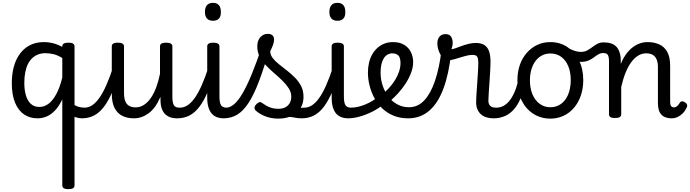

<svg xmlns="http://www.w3.org/2000/svg" viewBox="-20 -815 4854 1350"><path d="M555 17Q534 17 510 8.5Q486 0 469 -17L483 -94Q503 -74 526 -66Q549 -58 574 -58Q583 -58 585 -46.5Q587 -35 583 -20.5Q579 -6 571.5 5.5Q564 17 555 17ZM244 17Q189 17 148.5 -11Q108 -39 85.5 -94Q63 -149 63 -229Q63 -281 72.5 -326Q82 -371 101 -406.5Q120 -442 147 -467Q174 -492 209.5 -505.5Q245 -519 288 -519Q322 -519 355 -510.5Q388 -502 418 -485V-490Q418 -502 428.5 -508.5Q439 -515 461 -515Q483 -515 493.5 -508.5Q504 -502 504 -489V489Q504 502 493.5 508.5Q483 515 461 515Q439 515 428.5 508.5Q418 502 418 489V-116Q395 -68 367 -38.5Q339 -9 308 4Q277 17 244 17ZM151 -232Q151 -183 162 -145Q173 -107 196.5 -85Q220 -63 257 -63Q290 -63 319.5 -84Q349 -105 374.5 -151Q400 -197 418 -270V-407Q386 -427 356.5 -434Q327 -441 299 -441Q272 -441 249 -432.5Q226 -424 207.5 -407Q189 -390 176.5 -365Q164 -340 157.5 -306.5Q151 -273 151 -232Z M555 17Q541 17 534.5 5.5Q528 -6 529.5 -20.5Q531 -35 542 -46.5Q553 -58 574 -58Q601 -58 626 -73.5Q651 -89 676 -123Q701 -157 726 -212.5Q751 -268 777 -348Q782 -362 794.5 -362Q807 -362 817 -353.5Q827 -345 823 -332Q799 -240 771.5 -174Q744 -108 712 -65.5Q680 -23 641.5 -3Q603 17 555 17Z M922 17Q875 17 840 -0.5Q805 -18 785.5 -56Q766 -94 766 -156V-489Q766 -502 776.5 -508.5Q787 -515 808 -515Q830 -515 841 -508.5Q852 -502 852 -489V-161Q852 -127 860.5 -104.5Q869 -82 887.5 -71Q906 -60 934 -60Q966 -60 993 -78Q1020 -96 1041.5 -127.5Q1063 -159 1079 -202.5Q1095 -246 1105 -296V-489Q1105 -502 1115.5 -508.5Q1126 -515 1148 -515Q1170 -515 1181 -508.5Q1192 -502 1192 -489V-136Q1192 -93 1202.5 -75.5Q1213 -58 1241 -58Q1255 -58 1262 -46.5Q1269 -35 1267.5 -20.5Q1266 -6 1255 5.5Q1244 17 1222 17Q1200 17 1180.5 11Q1161 5 1146 -8Q1131 -21 1121 -42.5Q1111 -64 1109 -97L1108 -134Q1091 -94 1070.5 -65.5Q1050 -37 1025.5 -19Q1001 -1 975 8Q949 17 922 17Z M1226 17Q1212 17 1205.5 5.5Q1199 -6 1200.5 -20.5Q1202 -35 1213 -46.5Q1224 -58 1245 -58Q1272 -58 1297 -73.5Q1322 -89 1347 -123Q1372 -157 1397 -212.5Q1422 -268 1448 -348Q1453 -362 1465.5 -362Q1478 -362 1488 -353.5Q1498 -345 1494 -332Q1470 -240 1442.5 -174Q1415 -108 1383 -65.5Q1351 -23 1312.5 -3Q1274 17 1226 17Z M1554 17Q1527 17 1505.5 9Q1484 1 1469 -16Q1454 -33 1445.5 -61Q1437 -89 1437 -130V-489Q1437 -502 1447.5 -508.5Q1458 -515 1479 -515Q1501 -515 1512 -508.5Q1523 -502 1523 -489V-136Q1523 -93 1534 -75.5Q1545 -58 1573 -58Q1587 -58 1594 -46.5Q1601 -35 1599 -20.5Q1597 -6 1586 5.5Q1575 17 1554 17ZM1478 -669Q1450 -669 1435.5 -684.5Q1421 -700 1421 -731Q1421 -763 1435.5 -779Q1450 -795 1478 -795Q1505 -795 1519 -779Q1533 -763 1533 -731Q1534 -700 1519.5 -684.5Q1505 -669 1478 -669Z M1551 17Q1532 17 1525.5 5.5Q1519 -6 1523 -20.5Q1527 -35 1539 -46.5Q1551 -58 1570 -58Q1598 -58 1627 -83Q1656 -108 1686.5 -160.5Q1717 -213 1750.5 -294.5Q1784 -376 1822 -489Q1828 -504 1842.5 -505Q1857 -506 1868.5 -497.5Q1880 -489 1876 -474Q1837 -339 1801.5 -245Q1766 -151 1729 -93.5Q1692 -36 1649 -9.5Q1606 17 1551 17Z M2102 17Q2078 17 2055.5 12.5Q2033 8 2009 6.5Q1985 5 1955 14L1980 -23Q2011 -36 2036 -44Q2061 -52 2082 -55Q2103 -58 2121 -58Q2130 -58 2132 -46.5Q2134 -35 2130 -20.5Q2126 -6 2118.5 5.5Q2111 17 2102 17ZM1936 19Q1886 19 1843.5 2Q1801 -15 1776 -40Q1768 -49 1770 -61Q1772 -73 1785 -85Q1796 -95 1805 -97Q1814 -99 1825 -90Q1850 -71 1877 -60.5Q1904 -50 1938 -50Q1980 -50 2004 -73Q2028 -96 2028 -135Q2028 -166 2010.5 -193.5Q1993 -221 1966 -247.5Q1939 -274 1908.5 -300Q1878 -326 1850.5 -355Q1823 -384 1806 -416.5Q1789 -449 1789 -487Q1789 -531 1811 -554Q1833 -577 1861 -577Q1885 -577 1896 -566.5Q1907 -556 1907 -537Q1907 -518 1899 -497Q1891 -476 1880 -455Q1880 -430 1897 -407.5Q1914 -385 1940.5 -364Q1967 -343 1996.5 -320Q2026 -297 2053 -270Q2080 -243 2097 -210Q2114 -177 2114 -134Q2114 -65 2066 -23Q2018 19 1936 19Z M2101 17Q2087 17 2080.5 5.5Q2074 -6 2075.5 -20.5Q2077 -35 2088 -46.5Q2099 -58 2120 -58Q2147 -58 2172 -73.5Q2197 -89 2222 -123Q2247 -157 2272 -212.5Q2297 -268 2323 -348Q2328 -362 2340.5 -362Q2353 -362 2363 -353.5Q2373 -345 2369 -332Q2345 -240 2317.5 -174Q2290 -108 2258 -65.5Q2226 -23 2187.5 -3Q2149 17 2101 17Z M2429 17Q2402 17 2380.5 9Q2359 1 2344 -16Q2329 -33 2320.5 -61Q2312 -89 2312 -130V-489Q2312 -502 2322.5 -508.5Q2333 -515 2354 -515Q2376 -515 2387 -508.5Q2398 -502 2398 -489V-136Q2398 -93 2409 -75.5Q2420 -58 2448 -58Q2462 -58 2469 -46.5Q2476 -35 2474 -20.5Q2472 -6 2461 5.5Q2450 17 2429 17ZM2353 -669Q2325 -669 2310.5 -684.5Q2296 -700 2296 -731Q2296 -763 2310.5 -779Q2325 -795 2353 -795Q2380 -795 2394 -779Q2408 -763 2408 -731Q2409 -700 2394.5 -684.5Q2380 -669 2353 -669Z M2426 17Q2407 17 2400.5 5.5Q2394 -6 2398 -20.5Q2402 -35 2414 -46.5Q2426 -58 2445 -58Q2494 -58 2547.5 -80Q2601 -102 2645 -139Q2657 -148 2668 -144Q2679 -140 2685 -129Q2691 -118 2690.5 -105Q2690 -92 2680 -84Q2642 -52 2597 -29.5Q2552 -7 2508 5Q2464 17 2426 17Z M2647 -134Q2666 -148 2683 -164Q2700 -180 2714 -195Q2740 -223 2758 -252.5Q2776 -282 2786 -312Q2796 -342 2796 -370Q2796 -411 2780.5 -425.5Q2765 -440 2736 -440Q2722 -440 2715 -452Q2708 -464 2708.5 -479.5Q2709 -495 2717.5 -507Q2726 -519 2743 -519Q2791 -519 2822.5 -499.5Q2854 -480 2869.5 -448Q2885 -416 2885 -378Q2885 -342 2871 -304.5Q2857 -267 2833.5 -230Q2810 -193 2778 -158Q2757 -135 2733.5 -114Q2710 -93 2684 -74Z M2850 17Q2792 17 2746.5 -2Q2701 -21 2667 -53.5Q2633 -86 2611 -128Q2589 -170 2578 -215.5Q2567 -261 2567 -305Q2567 -341 2574.5 -373Q2582 -405 2597 -432Q2612 -459 2634 -478.5Q2656 -498 2683.5 -508.5Q2711 -519 2744 -519Q2755 -519 2760.5 -507Q2766 -495 2765.5 -479.5Q2765 -464 2758 -452Q2751 -440 2740 -440Q2721 -440 2705.5 -431.5Q2690 -423 2679 -406Q2668 -389 2662 -364Q2656 -339 2656 -304Q2656 -257 2670.5 -213.5Q2685 -170 2711 -135.5Q2737 -101 2774 -81Q2811 -61 2856 -61Q2918 -61 2963 -109Q3008 -157 3038 -245Q3068 -333 3083 -452Q3084 -465 3095 -469.5Q3106 -474 3120 -472Q3134 -470 3143.5 -462.5Q3153 -455 3152 -442Q3136 -295 3098 -192.5Q3060 -90 2998 -36.5Q2936 17 2850 17Z M3449 17Q3423 17 3400.5 10Q3378 3 3362 -11Q3346 -25 3337 -46Q3328 -67 3328 -95Q3328 -121 3330.5 -156.5Q3333 -192 3335.5 -231Q3338 -270 3340.5 -307Q3343 -344 3343 -371Q3343 -406 3334.5 -417.5Q3326 -429 3303 -429Q3277 -429 3243.5 -419Q3210 -409 3178 -399.5Q3146 -390 3126 -390Q3108 -390 3092 -409Q3076 -428 3065.5 -456Q3055 -484 3055 -511Q3055 -529 3061.5 -543.5Q3068 -558 3080.5 -566.5Q3093 -575 3113 -575Q3141 -575 3152 -556.5Q3163 -538 3163 -514Q3163 -502 3160.5 -490.5Q3158 -479 3154 -469Q3163 -469 3181.5 -475.5Q3200 -482 3224 -491Q3248 -500 3274.5 -506.5Q3301 -513 3325 -513Q3360 -513 3383 -500Q3406 -487 3417.5 -457.5Q3429 -428 3429 -377Q3429 -350 3426.5 -312Q3424 -274 3421.5 -234.5Q3419 -195 3416.5 -161Q3414 -127 3414 -107Q3414 -84 3426.5 -71Q3439 -58 3468 -58Q3482 -58 3489 -46.5Q3496 -35 3494.5 -20.5Q3493 -6 3482 5.5Q3471 17 3449 17Z M3450 17Q3436 17 3429.5 5.5Q3423 -6 3424.5 -20.5Q3426 -35 3437 -46.5Q3448 -58 3469 -58Q3494 -58 3516 -68.5Q3538 -79 3557.5 -101Q3577 -123 3593.5 -158Q3610 -193 3623 -244Q3626 -258 3639 -261.5Q3652 -265 3663.5 -259Q3675 -253 3672 -238Q3661 -173 3641 -125Q3621 -77 3593 -45.5Q3565 -14 3529 1.5Q3493 17 3450 17Z M3850 19Q3783 19 3730.5 -14.5Q3678 -48 3648 -108Q3618 -168 3618 -250Q3618 -309 3635 -358Q3652 -407 3683.5 -443Q3715 -479 3757 -499Q3799 -519 3850 -519Q3917 -519 3969 -484.5Q4021 -450 4051 -390Q4081 -330 4081 -253Q4081 -205 4070 -163.5Q4059 -122 4038.5 -88.5Q4018 -55 3989.5 -31Q3961 -7 3925.5 6Q3890 19 3850 19ZM3850 -61Q3882 -61 3908.5 -74.5Q3935 -88 3954 -113.5Q3973 -139 3983 -174.5Q3993 -210 3993 -253Q3993 -308 3975.5 -350Q3958 -392 3926 -415.5Q3894 -439 3850 -439Q3818 -439 3791.5 -425.5Q3765 -412 3746 -387Q3727 -362 3716.5 -327.5Q3706 -293 3706 -250Q3706 -194 3724 -151.5Q3742 -109 3774.5 -85Q3807 -61 3850 -61Z M4064 -380Q4050 -380 4031.5 -384.5Q4013 -389 3993.5 -398Q3974 -407 3953 -419Q3939 -427 3936.5 -439Q3934 -451 3939 -462.5Q3944 -474 3952.5 -480Q3961 -486 3968 -481Q4002 -463 4023.5 -456.5Q4045 -450 4063 -450Q4090 -450 4109 -460.5Q4128 -471 4145 -484Q4162 -497 4180.5 -507Q4199 -517 4224 -517Q4236 -517 4242.5 -505.5Q4249 -494 4249 -479.5Q4249 -465 4242 -453.5Q4235 -442 4221 -442Q4203 -442 4187.5 -433Q4172 -424 4155 -411Q4138 -398 4116.5 -389Q4095 -380 4064 -380Z M4304 15Q4283 15 4272.5 8.5Q4262 2 4262 -11V-385Q4262 -415 4254 -428.5Q4246 -442 4222 -442Q4210 -442 4204 -453.5Q4198 -465 4197.5 -479.5Q4197 -494 4204 -505.5Q4211 -517 4224 -517Q4254 -517 4275.5 -510Q4297 -503 4311 -489.5Q4325 -476 4333 -456.5Q4341 -437 4344 -412L4345 -366Q4362 -407 4383.5 -436Q4405 -465 4430 -483.5Q4455 -502 4481 -510.5Q4507 -519 4534 -519Q4579 -519 4615 -503Q4651 -487 4671.5 -450.5Q4692 -414 4692 -352V-101Q4692 -86 4695 -77Q4698 -68 4704 -64Q4710 -60 4718 -60Q4727 -60 4734 -64Q4741 -68 4748 -76Q4755 -84 4762 -96Q4768 -103 4777.5 -102.5Q4787 -102 4797 -95Q4808 -88 4811 -78.5Q4814 -69 4809 -60Q4798 -36 4781.5 -19Q4765 -2 4745 7.5Q4725 17 4702 17Q4678 17 4659.5 10Q4641 3 4629 -10.5Q4617 -24 4611.5 -44Q4606 -64 4606 -90V-343Q4606 -374 4597.5 -395.5Q4589 -417 4571 -428.5Q4553 -440 4522 -440Q4494 -440 4468 -424.5Q4442 -409 4419.5 -379Q4397 -349 4379 -305Q4361 -261 4348 -204V-11Q4348 2 4337 8.5Q4326 15 4304 15Z"/></svg>

Font: Playwrite PE
Style: Regular
Weight: 400
Designer: Veronika Burian, José Scaglione
Foundry: TypeTogether
Version: Version 1.002